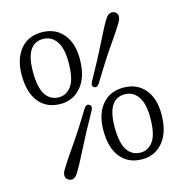

<svg xmlns="http://www.w3.org/2000/svg" viewBox="-108 -815 889 932"><g transform="rotate(-15 336.5 -349.0)"><path d="M182 -710.5Q249 -710.5 288.5 -664.8Q328 -619 328 -539Q328 -448.5 287.2 -399.5Q246.5 -350.5 182.5 -350.5Q113 -350.5 74 -398.5Q35 -446.5 35 -534.5Q35 -614.5 74 -662.5Q113 -710.5 182 -710.5ZM271 -536.5Q271 -608 246 -642.8Q221 -677.5 180.5 -677.5Q92 -677.5 92 -536Q92 -455.5 116 -419.8Q140 -384 183 -384Q221.5 -384 246.2 -418.8Q271 -453.5 271 -536.5ZM387 -400.5Q373 -378.5 358.5 -388Q345 -396 357.5 -418Q415 -521 448.8 -590Q482.5 -659 503.5 -693Q526 -726.5 552.5 -711Q564 -703.5 564.5 -689.8Q565 -676 556 -661Q536.5 -627.5 492 -564Q447.5 -500.5 387 -400.5ZM287 -297.5Q300.5 -319 315.5 -310Q330 -301 317.5 -279Q262 -180 226.5 -109.2Q191 -38.5 170 -5Q148 29.5 121.5 12.5Q109.5 5.5 109 -8.2Q108.5 -22 117.5 -37Q137 -70.5 183 -136Q229 -201.5 287 -297.5ZM495.5 -348.5Q562.5 -348.5 602 -302.8Q641.5 -257 641.5 -177Q641.5 -86.5 600.8 -37.5Q560 11.5 496 11.5Q426.5 11.5 387.5 -36.5Q348.5 -84.5 348.5 -172.5Q348.5 -252.5 387.5 -300.5Q426.5 -348.5 495.5 -348.5ZM584.5 -174.5Q584.5 -246 559.5 -280.8Q534.5 -315.5 494 -315.5Q405.5 -315.5 405.5 -174Q405.5 -93.5 429.5 -57.8Q453.5 -22 496.5 -22Q535 -22 559.8 -56.8Q584.5 -91.5 584.5 -174.5Z"/></g></svg>

Font: Fraunces 72pt S100 Light
Style: Regular
Weight: 300
Version: Version 1.000; ttfautohint (v1.8.3)